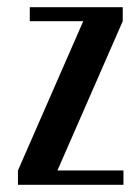

<svg xmlns="http://www.w3.org/2000/svg" viewBox="-20 -515 387 535"><path d="M30 0V-40L212 -456H63V-495H322V-456L140 -40H324V0Z"/></svg>

Font: Moniqa Paragraph
Style: Bold
Weight: 700
Designer: Rajesh Rajput
Foundry: Rajesh Rajput
Version: Version 1.000